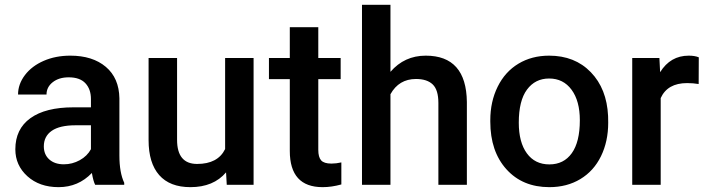

<svg xmlns="http://www.w3.org/2000/svg" viewBox="-20 -770 2945 800"><path d="M376.5 0Q368.7 -15.1 362.8 -49.3Q306.2 9.8 224.1 9.8Q144.5 9.8 94.2 -35.6Q43.9 -81.1 43.9 -147.9Q43.9 -232.4 106.7 -277.6Q169.4 -322.8 286.1 -322.8H358.9V-357.4Q358.9 -398.4 335.9 -423.1Q313 -447.8 266.1 -447.8Q225.6 -447.8 199.7 -427.5Q173.8 -407.2 173.8 -376H55.2Q55.2 -419.4 84 -457.3Q112.8 -495.1 162.4 -516.6Q211.9 -538.1 272.9 -538.1Q365.7 -538.1 420.9 -491.5Q476.1 -444.8 477.5 -360.4V-122.1Q477.5 -50.8 497.6 -8.3V0ZM246.1 -85.4Q281.2 -85.4 312.3 -102.5Q343.3 -119.6 358.9 -148.4V-248H294.9Q229 -248 195.8 -225.1Q162.6 -202.1 162.6 -160.2Q162.6 -126 185.3 -105.7Q208 -85.4 246.1 -85.4Z M921.9 -51.8Q869.6 9.8 773.4 9.8Q687.5 9.8 643.3 -40.5Q599.1 -90.8 599.1 -186V-528.3H717.8V-187.5Q717.8 -86.9 801.3 -86.9Q887.7 -86.9 918 -148.9V-528.3H1036.6V0H924.8Z M1306.2 -656.7V-528.3H1399.4V-440.4H1306.2V-145.5Q1306.2 -115.2 1318.1 -101.8Q1330.1 -88.4 1360.8 -88.4Q1381.3 -88.4 1402.3 -93.3V-1.5Q1361.8 9.8 1324.2 9.8Q1187.5 9.8 1187.5 -141.1V-440.4H1100.6V-528.3H1187.5V-656.7Z M1606.9 -470.7Q1665 -538.1 1753.9 -538.1Q1922.9 -538.1 1925.3 -345.2V0H1806.6V-340.8Q1806.6 -395.5 1783 -418.2Q1759.3 -440.9 1713.4 -440.9Q1642.1 -440.9 1606.9 -377.4V0H1488.3V-750H1606.9Z M2022.9 -269Q2022.9 -346.7 2053.7 -408.9Q2084.5 -471.2 2140.1 -504.6Q2195.8 -538.1 2268.1 -538.1Q2375 -538.1 2441.7 -469.2Q2508.3 -400.4 2513.7 -286.6L2514.2 -258.8Q2514.2 -180.7 2484.1 -119.1Q2454.1 -57.6 2398.2 -23.9Q2342.3 9.8 2269 9.8Q2157.2 9.8 2090.1 -64.7Q2022.9 -139.2 2022.9 -263.2ZM2141.6 -258.8Q2141.6 -177.2 2175.3 -131.1Q2209 -85 2269 -85Q2329.1 -85 2362.5 -131.8Q2396 -178.7 2396 -269Q2396 -349.1 2361.6 -396Q2327.1 -442.9 2268.1 -442.9Q2210 -442.9 2175.8 -396.7Q2141.6 -350.6 2141.6 -258.8Z M2891.1 -419.9Q2867.7 -423.8 2842.8 -423.8Q2761.2 -423.8 2732.9 -361.3V0H2614.3V-528.3H2727.5L2730.5 -469.2Q2773.4 -538.1 2849.6 -538.1Q2875 -538.1 2891.6 -531.2Z"/></svg>

Font: Roboto Medium
Style: Regular
Weight: 500
Designer: Google
Version: Version 2.134; 2016; ttfautohint (v1.6)